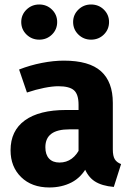

<svg xmlns="http://www.w3.org/2000/svg" viewBox="-20 -818 588 855"><path d="M264.4 -548Q377.2 -548 429.8 -500.7Q482.4 -453.4 482.4 -359.8V-153Q482.4 -123.4 491 -109.1Q499.6 -94.8 519.2 -87.4L486.8 14.4Q433.6 10 401.7 -10.7Q369.8 -31.4 353 -77L329.8 -132V-351.6Q329.8 -398 309.4 -416Q289 -434 239.6 -434Q213.6 -434 176.7 -426.7Q139.8 -419.4 100 -406L65 -508.4Q114 -527.6 166.3 -537.8Q218.6 -548 264.4 -548ZM351.4 -328.2V-242H289.6Q235.2 -242 208.6 -222.2Q182 -202.4 182 -162.2Q182 -129.6 198.4 -111.9Q214.8 -94.2 244.8 -94.2Q276 -94.2 299.5 -111.5Q323 -128.8 337.6 -161.2L368.8 -77.8Q342.2 -28 298.5 -5.6Q254.8 16.8 199.8 16.8Q121.2 16.8 74.1 -29.3Q27 -75.4 27 -148.8Q27 -235.8 90.8 -282Q154.6 -328.2 274.6 -328.2ZM385.4 -798Q419.4 -798 442.5 -775.2Q465.6 -752.4 465.6 -720Q465.6 -687 442.5 -664.2Q419.4 -641.4 385.4 -641.4Q352.4 -641.4 329 -664.2Q305.6 -687 305.6 -720Q305.6 -752.4 329 -775.2Q352.4 -798 385.4 -798ZM154.8 -798Q188.4 -798 211.5 -775.2Q234.6 -752.4 234.6 -720Q234.6 -687 211.5 -664.2Q188.4 -641.4 154.8 -641.4Q121.4 -641.4 98 -664.2Q74.6 -687 74.6 -720Q74.6 -752.4 98 -775.2Q121.4 -798 154.8 -798Z"/></svg>

Font: Firava
Style: Regular
Weight: 400
Designer: Carrois Corporate & Edenspiekermann AG
Foundry: Greg Finn Gibson
Version: Version 5.000